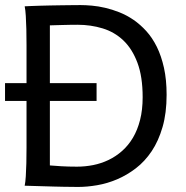

<svg xmlns="http://www.w3.org/2000/svg" viewBox="-20 -738 741 763"><path d="M85.4 -407.7V-558.1Q85.4 -592.3 84.7 -621.8Q84 -651.4 82.5 -674.8Q81.1 -698.2 78.1 -712.9Q88.4 -713.4 104.2 -714.1Q120.1 -714.8 139.4 -715.3Q158.7 -715.8 179.9 -716.3Q201.2 -716.8 222.4 -717Q243.7 -717.3 263.7 -717.5Q283.7 -717.8 300.3 -717.8Q319.8 -717.8 345 -715.6Q370.1 -713.4 397.7 -707Q425.3 -700.7 454.3 -689.2Q483.4 -677.7 510.5 -659.2Q537.6 -640.6 561.5 -614.3Q585.4 -587.9 603.3 -551.8Q621.1 -515.6 631.6 -468.5Q642.1 -421.4 642.1 -361.3Q642.1 -288.6 626 -233.2Q609.9 -177.7 582.8 -137.2Q555.7 -96.7 520 -69.3Q484.4 -42 445.3 -25.4Q406.2 -8.8 366.2 -2Q326.2 4.9 290.5 4.9Q278.8 4.9 263.4 4.6Q248 4.4 231 4.2Q213.9 3.9 195.8 3.4Q177.7 2.9 160.6 2.4Q120.6 1.5 78.1 0Q81.1 -14.6 82.5 -37.6Q84 -60.5 84.7 -89.4Q85.4 -118.2 85.4 -151.9V-336.9H0V-407.7ZM178.2 -407.7H363.8V-336.9H178.2V-80.6Q195.3 -79.1 222.9 -77.4Q250.5 -75.7 285.6 -75.7Q318.4 -75.7 350.3 -82Q382.3 -88.4 411.4 -102.3Q440.4 -116.2 465.3 -138.2Q490.2 -160.2 508.3 -190.7Q526.4 -221.2 536.6 -261.2Q546.9 -301.3 546.9 -351.6Q546.9 -433.6 526.1 -488.8Q505.4 -543.9 470.2 -577.4Q435.1 -610.8 387.9 -625.2Q340.8 -639.6 288.1 -639.6Q275.9 -639.6 260.7 -639.4Q245.6 -639.2 230.2 -638.7Q214.8 -638.2 201.2 -637.9Q187.5 -637.7 178.2 -637.2Z"/></svg>

Font: Andika Eur
Style: Regular
Weight: 400
Designer: Victor Gaultney, Annie Olsen, Julie Remington, Don Collingsworth, Eric Hays, Becca Hirsbrunner
Foundry: SIL International
Version: Version 5.000